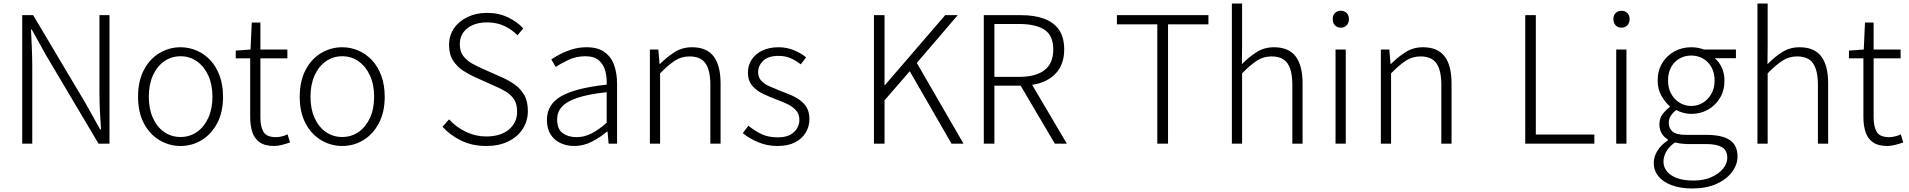

<svg xmlns="http://www.w3.org/2000/svg" viewBox="-20 -815 10828 1089"><path d="M106 0V-729H168L466 -228L548 -81H553Q549 -135 546.5 -189.5Q544 -244 544 -297V-729H601V0H539L241 -502L160 -648H156Q158 -595 160.5 -543Q163 -491 163 -437V0Z M1004 13Q940 13 884.5 -20Q829 -53 796 -115.5Q763 -178 763 -266Q763 -355 796 -418Q829 -481 884.5 -514Q940 -547 1004 -547Q1052 -547 1096 -528Q1140 -509 1173.5 -473Q1207 -437 1226 -384.5Q1245 -332 1245 -266Q1245 -178 1211.5 -115.5Q1178 -53 1123.5 -20Q1069 13 1004 13ZM1004 -38Q1056 -38 1097 -66.5Q1138 -95 1161.5 -146.5Q1185 -198 1185 -266Q1185 -335 1161.5 -386.5Q1138 -438 1097 -467Q1056 -496 1004 -496Q952 -496 911 -467Q870 -438 847 -386.5Q824 -335 824 -266Q824 -198 847 -146.5Q870 -95 911 -66.5Q952 -38 1004 -38Z M1536 13Q1483 13 1453.5 -7.5Q1424 -28 1411.5 -65Q1399 -102 1399 -151V-484H1317V-528L1401 -534L1408 -687H1457V-534H1610V-484H1457V-147Q1457 -97 1474.5 -67Q1492 -37 1546 -37Q1561 -37 1579 -41.5Q1597 -46 1611 -53L1625 -7Q1602 1 1578.5 7Q1555 13 1536 13Z M1921 13Q1857 13 1801.5 -20Q1746 -53 1713 -115.5Q1680 -178 1680 -266Q1680 -355 1713 -418Q1746 -481 1801.5 -514Q1857 -547 1921 -547Q1969 -547 2013 -528Q2057 -509 2090.5 -473Q2124 -437 2143 -384.5Q2162 -332 2162 -266Q2162 -178 2128.5 -115.5Q2095 -53 2040.5 -20Q1986 13 1921 13ZM1921 -38Q1973 -38 2014 -66.5Q2055 -95 2078.5 -146.5Q2102 -198 2102 -266Q2102 -335 2078.5 -386.5Q2055 -438 2014 -467Q1973 -496 1921 -496Q1869 -496 1828 -467Q1787 -438 1764 -386.5Q1741 -335 1741 -266Q1741 -198 1764 -146.5Q1787 -95 1828 -66.5Q1869 -38 1921 -38Z M2738 13Q2659 13 2596 -17.5Q2533 -48 2490 -96L2527 -138Q2567 -94 2622 -67.5Q2677 -41 2738 -41Q2819 -41 2866 -80Q2913 -119 2913 -181Q2913 -225 2895.5 -251.5Q2878 -278 2849 -295.5Q2820 -313 2784 -328L2675 -377Q2643 -391 2608.5 -413Q2574 -435 2550.5 -470.5Q2527 -506 2527 -559Q2527 -614 2555 -654.5Q2583 -695 2632 -718.5Q2681 -742 2743 -742Q2809 -742 2861.5 -716.5Q2914 -691 2948 -654L2915 -615Q2883 -648 2840 -668Q2797 -688 2743 -688Q2673 -688 2630.5 -654.5Q2588 -621 2588 -564Q2588 -523 2608 -497Q2628 -471 2657 -455Q2686 -439 2713 -427L2821 -379Q2863 -361 2897.5 -337Q2932 -313 2953 -277Q2974 -241 2974 -185Q2974 -129 2945 -84Q2916 -39 2863 -13Q2810 13 2738 13Z M3237 13Q3194 13 3159 -3.5Q3124 -20 3103 -52.5Q3082 -85 3082 -135Q3082 -223 3163.5 -269.5Q3245 -316 3421 -335Q3423 -375 3413.5 -411.5Q3404 -448 3377.5 -472Q3351 -496 3300 -496Q3248 -496 3204.5 -475.5Q3161 -455 3132 -435L3107 -478Q3127 -492 3157.5 -508Q3188 -524 3226 -535.5Q3264 -547 3307 -547Q3371 -547 3409 -519.5Q3447 -492 3463.5 -445Q3480 -398 3480 -338V0H3432L3426 -68H3422Q3383 -35 3336 -11Q3289 13 3237 13ZM3249 -37Q3293 -37 3334 -57.5Q3375 -78 3421 -119V-292Q3317 -281 3255 -260Q3193 -239 3166.5 -209Q3140 -179 3140 -138Q3140 -82 3172 -59.5Q3204 -37 3249 -37Z M3666 0V-534H3714L3721 -452H3723Q3763 -492 3806.5 -519.5Q3850 -547 3905 -547Q3988 -547 4027.5 -495.5Q4067 -444 4067 -341V0H4009V-333Q4009 -416 3981.5 -455.5Q3954 -495 3891 -495Q3845 -495 3808 -471Q3771 -447 3724 -399V0Z M4389 13Q4331 13 4280 -8.5Q4229 -30 4193 -60L4225 -102Q4259 -74 4298 -55Q4337 -36 4391 -36Q4452 -36 4483 -65.5Q4514 -95 4514 -136Q4514 -168 4494.5 -189.5Q4475 -211 4445.5 -225Q4416 -239 4385 -250Q4346 -265 4308.5 -282.5Q4271 -300 4246.5 -329Q4222 -358 4222 -403Q4222 -443 4242.5 -475.5Q4263 -508 4302 -527.5Q4341 -547 4397 -547Q4441 -547 4482 -530.5Q4523 -514 4552 -490L4522 -450Q4495 -471 4465 -484.5Q4435 -498 4396 -498Q4337 -498 4308.5 -470Q4280 -442 4280 -406Q4280 -377 4297 -358Q4314 -339 4342 -326.5Q4370 -314 4400 -302Q4432 -290 4462 -277.5Q4492 -265 4516.5 -247.5Q4541 -230 4556 -204Q4571 -178 4571 -139Q4571 -98 4550 -63Q4529 -28 4489 -7.5Q4449 13 4389 13Z M4937 0V-729H4997V-332H4999L5341 -729H5412L5180 -458L5445 0H5377L5140 -411L4997 -246V0Z M5560 0V-729H5773Q5846 -729 5900.5 -709.5Q5955 -690 5985.5 -647.5Q6016 -605 6016 -534Q6016 -467 5985.5 -421Q5955 -375 5900.5 -352Q5846 -329 5773 -329H5620V0ZM5620 -379H5760Q5854 -379 5904 -417Q5954 -455 5954 -534Q5954 -614 5904 -646.5Q5854 -679 5760 -679H5620ZM5963 0 5759 -346 5814 -368 6031 0Z M6544 0V-677H6315V-729H6834V-677H6605V0Z M6967 0V-795H7025V-568L7024 -451Q7064 -492 7107.5 -519.5Q7151 -547 7206 -547Q7289 -547 7328.5 -495.5Q7368 -444 7368 -341V0H7310V-333Q7310 -416 7282.5 -455.5Q7255 -495 7192 -495Q7146 -495 7109 -471Q7072 -447 7025 -399V0Z M7555 0V-534H7613V0ZM7585 -658Q7564 -658 7551.5 -671.5Q7539 -685 7539 -707Q7539 -728 7551.5 -741Q7564 -754 7585 -754Q7605 -754 7618 -741Q7631 -728 7631 -707Q7631 -685 7618 -671.5Q7605 -658 7585 -658Z M7812 0V-534H7860L7867 -452H7869Q7909 -492 7952.5 -519.5Q7996 -547 8051 -547Q8134 -547 8173.5 -495.5Q8213 -444 8213 -341V0H8155V-333Q8155 -416 8127.5 -455.5Q8100 -495 8037 -495Q7991 -495 7954 -471Q7917 -447 7870 -399V0Z M8631 0V-729H8691V-52H9023V0Z M9147 0V-534H9205V0ZM9177 -658Q9156 -658 9143.5 -671.5Q9131 -685 9131 -707Q9131 -728 9143.5 -741Q9156 -754 9177 -754Q9197 -754 9210 -741Q9223 -728 9223 -707Q9223 -685 9210 -671.5Q9197 -658 9177 -658Z M9579 254Q9512 254 9463 236Q9414 218 9387 185.5Q9360 153 9360 108Q9360 73 9381 39.5Q9402 6 9440 -19V-24Q9419 -36 9405.5 -57.5Q9392 -79 9392 -110Q9392 -145 9412 -170Q9432 -195 9451 -208V-212Q9425 -234 9403.5 -271.5Q9382 -309 9382 -358Q9382 -414 9407.5 -456.5Q9433 -499 9476.5 -523Q9520 -547 9572 -547Q9595 -547 9613.5 -543Q9632 -539 9645 -534H9826V-485H9706Q9731 -464 9746 -431Q9761 -398 9761 -357Q9761 -302 9735.5 -259.5Q9710 -217 9667.5 -193Q9625 -169 9572 -169Q9551 -169 9528 -175Q9505 -181 9487 -191Q9470 -178 9457.5 -160Q9445 -142 9445 -117Q9445 -89 9466 -69.5Q9487 -50 9545 -50H9658Q9748 -50 9791.5 -20.5Q9835 9 9835 73Q9835 119 9803.5 161Q9772 203 9714.5 228.5Q9657 254 9579 254ZM9572 -214Q9608 -214 9638 -232Q9668 -250 9686.5 -282.5Q9705 -315 9705 -358Q9705 -402 9687 -434Q9669 -466 9639 -483Q9609 -500 9572 -500Q9536 -500 9506 -483Q9476 -466 9458.5 -434.5Q9441 -403 9441 -358Q9441 -315 9459 -282.5Q9477 -250 9507 -232Q9537 -214 9572 -214ZM9585 209Q9644 209 9686.5 190Q9729 171 9753 141.5Q9777 112 9777 81Q9777 37 9746 19.5Q9715 2 9657 2H9547Q9538 2 9519.5 0Q9501 -2 9480 -7Q9446 17 9430.5 45.5Q9415 74 9415 101Q9415 149 9459.5 179Q9504 209 9585 209Z M9948 0V-795H10006V-568L10005 -451Q10045 -492 10088.5 -519.5Q10132 -547 10187 -547Q10270 -547 10309.5 -495.5Q10349 -444 10349 -341V0H10291V-333Q10291 -416 10263.5 -455.5Q10236 -495 10173 -495Q10127 -495 10090 -471Q10053 -447 10006 -399V0Z M10686 13Q10633 13 10603.5 -7.5Q10574 -28 10561.5 -65Q10549 -102 10549 -151V-484H10467V-528L10551 -534L10558 -687H10607V-534H10760V-484H10607V-147Q10607 -97 10624.5 -67Q10642 -37 10696 -37Q10711 -37 10729 -41.5Q10747 -46 10761 -53L10775 -7Q10752 1 10728.5 7Q10705 13 10686 13Z"/></svg>

Font: Noto Sans KR Thin Light
Style: Regular
Weight: 300
Version: Version 2.004-H2;hotconv 1.0.118;makeotfexe 2.5.65603